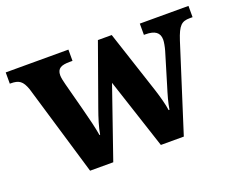

<svg xmlns="http://www.w3.org/2000/svg" viewBox="-94 -693 1043 849"><g transform="rotate(-20 427.0 -268.0)"><path d="M71 -430 199 0H308L423 -332L532 0H640L769 -405C790 -469 805 -483 844 -483H857V-536H628V-483H635C679 -483 701 -468 701 -434C701 -423 697 -401 692 -384L648 -238C635 -196 626 -165 621 -133H617C614 -158 602 -202 591 -236L494 -531H429L327 -246C314 -210 300 -166 295 -134H292C287 -165 274 -220 261 -268L227 -397C223 -412 219 -430 219 -441C219 -474 239 -483 279 -483H292V-536H-3V-483H1C40 -483 56 -472 71 -430Z"/></g></svg>

Font: Noto Serif Lao
Style: Bold
Weight: 700
Designer: Monotype Design Team
Foundry: Monotype Imaging Inc.
Version: Version 2.003